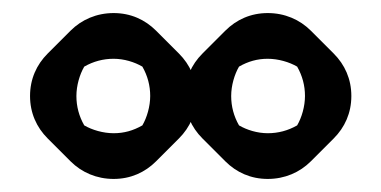

<svg xmlns="http://www.w3.org/2000/svg" viewBox="-20 -846 584 294"><path d="M390 -756C406 -756 423 -751 435 -744C443 -730 447 -715 447 -699C447 -683 442 -666 435 -654C421 -646 406 -642 390 -642C374 -642 358 -647 346 -654C338 -668 334 -683 334 -699C334 -715 339 -732 346 -744C360 -752 374 -756 390 -756ZM390 -826C364 -826 342 -816 325 -799L290 -764C273 -747 263 -725 263 -699C263 -673 273 -651 290 -634L325 -599C342 -582 364 -572 390 -572C416 -572 439 -582 456 -599L491 -634C508 -651 518 -673 518 -699C518 -725 508 -747 491 -764L456 -799C439 -816 416 -826 390 -826ZM154 -756C170 -756 186 -751 198 -744C206 -730 210 -715 210 -699C210 -683 205 -666 198 -654C184 -646 170 -642 154 -642C138 -642 121 -647 109 -654C101 -668 97 -683 97 -699C97 -715 102 -732 109 -744C123 -752 138 -756 154 -756ZM154 -826C128 -826 105 -816 88 -799L53 -764C36 -747 26 -725 26 -699C26 -673 36 -651 53 -634L88 -599C105 -582 128 -572 154 -572C180 -572 202 -582 219 -599L254 -634C271 -651 281 -673 281 -699C281 -725 271 -747 254 -764L219 -799C202 -816 180 -826 154 -826Z"/></svg>

Font: Hussar Press
Style: Bold
Weight: 700
Foundry: Cannot Into Space Fonts
Version: Version 1.43